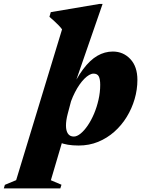

<svg xmlns="http://www.w3.org/2000/svg" viewBox="-154 -746 750 1004"><path d="M200 -150.5Q195.5 -133.5 193.2 -118Q191 -102.5 191 -89.5Q191 -62.5 201.2 -47.2Q211.5 -32 232 -32Q248.5 -32 267.5 -47.5Q286.5 -63 304.8 -89.8Q323 -116.5 337.8 -151.2Q352.5 -186 361.2 -224.8Q370 -263.5 370 -302.5Q370 -332 362.5 -346.5Q355 -361 335 -361Q324.5 -361 312.2 -354Q300 -347 287 -334Q274 -321 261.5 -303Q249 -285 237.8 -263Q226.5 -241 217.5 -216.5ZM221.5 -260.5 208.5 -257.5Q244.5 -335.5 280.5 -383.8Q316.5 -432 355 -454.2Q393.5 -476.5 436 -476.5Q490.5 -476.5 527.5 -437.2Q564.5 -398 564.5 -328Q564.5 -277.5 550 -228Q535.5 -178.5 508.8 -134.8Q482 -91 444 -57.2Q406 -23.5 359 -4.2Q312 15 257 15Q195 15 156.5 -1.8Q118 -18.5 103.5 -50L184 -47.5L112 196.5L167.5 220L161.5 239H-134L-128.5 220.5L-69.5 196L170.5 -592.5Q162.5 -603.5 152.2 -614Q142 -624.5 130 -635.5Q118 -646.5 104.5 -658L111.5 -682.5L366 -725.5H382.5Z"/></svg>

Font: Newsreader 36pt ExtraBold
Style: Italic
Weight: 800
Italic angle: -17°
Designer: Hugues Gentile
Foundry: Production Type
Version: Version 1.003